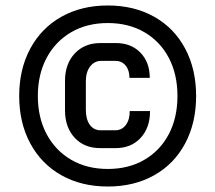

<svg xmlns="http://www.w3.org/2000/svg" viewBox="-20 -699 785 700"><path d="M50 -349Q50 -447 90.5 -522Q131 -597 204 -638Q277 -679 373 -679Q469 -679 542 -638Q615 -597 655 -522Q695 -447 695 -349Q695 -251 655 -176Q615 -101 542 -60Q469 -19 373 -19Q277 -19 204 -60Q131 -101 90.5 -176Q50 -251 50 -349ZM627 -349Q627 -428 595.5 -488Q564 -548 506.5 -581.5Q449 -615 373 -615Q297 -615 239.5 -581.5Q182 -548 150 -488Q118 -428 118 -349Q118 -270 150 -210Q182 -150 239.5 -116.5Q297 -83 373 -83Q449 -83 506.5 -116.5Q564 -150 595.5 -210Q627 -270 627 -349ZM217 -297V-404Q217 -466 252.5 -504Q288 -542 346 -542H403Q458 -542 492 -507Q526 -472 526 -415H452Q452 -443 438 -460Q424 -477 401 -477H349Q324 -477 308.5 -456.5Q293 -436 293 -403V-298Q293 -264 307.5 -244Q322 -224 347 -224H400Q424 -224 438.5 -243Q453 -262 453 -294H527Q527 -233 492.5 -196Q458 -159 402 -159H345Q287 -159 252 -197Q217 -235 217 -297Z"/></svg>

Font: Bai Jamjuree Medium
Style: Regular
Weight: 500
Version: Version 1.000; ttfautohint (v1.6)